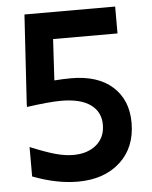

<svg xmlns="http://www.w3.org/2000/svg" viewBox="-52 -743 633 799"><g transform="rotate(-5 265.0 -344.0)"><path d="M459 -700.2V-587.9H189.9L180.2 -416Q215.8 -418.9 251 -418.9Q361.8 -418.9 423.3 -363.5Q484.9 -308.1 484.9 -212.9Q484.9 -109.4 418.2 -48.6Q351.6 12.2 241.2 12.2Q153.3 12.2 53.2 -25.9V-148.9Q114.3 -123.5 155.5 -111.8Q196.8 -100.1 231.9 -100.1Q292 -100.1 328.6 -131.1Q365.2 -162.1 365.2 -214.8Q365.2 -268.6 323.5 -298.8Q281.7 -329.1 200.2 -329.1Q151.4 -329.1 57.1 -315.9V-328.1L80.1 -700.2Z"/></g></svg>

Font: TASA Explorer SemiBold
Style: Regular
Weight: 600
Designer: Weizhong Zhang
Foundry: Local Remote
Version: Version 1.000;Glyphs 3.1.2 (3151)